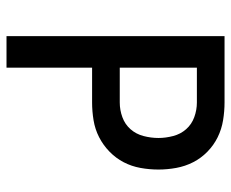

<svg xmlns="http://www.w3.org/2000/svg" viewBox="-80 -630 710 590"><g transform="rotate(90 275.0 -335.0)"><path d="M91 0V-670H295Q322 -670 349.5 -665.5Q377 -661 401.5 -649Q426 -637 446 -617.5Q466 -598 478.5 -573.5Q491 -549 496 -521.5Q501 -494 501 -467Q501 -439 496 -411.5Q491 -384 478.5 -360Q466 -336 446 -316.5Q426 -297 401.5 -284.5Q377 -272 349.5 -267.5Q322 -263 295 -263H188V0ZM188 -348H295Q318 -348 340 -356Q362 -364 377 -381Q392 -398 398 -421Q404 -444 404 -467Q404 -489 398 -512Q392 -535 377 -552Q362 -569 340 -577Q318 -585 295 -585H188Z"/></g></svg>

Font: Lode Dark Term
Style: Bold
Weight: 700
Monospace: yes
Designer: Belleve Invis
Foundry: Belleve Invis
Version: Version 29.2.0